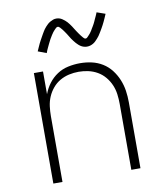

<svg xmlns="http://www.w3.org/2000/svg" viewBox="-84 -821 768 890"><g transform="rotate(-10 300.0 -375.5)"><path d="M95 0V-520H138V-413Q148 -440 165 -462.5Q182 -485 205.5 -500.5Q229 -516 257 -522Q285 -528 313 -528Q341 -528 368 -522Q395 -516 418.5 -501.5Q442 -487 459 -465Q476 -443 486.5 -417.5Q497 -392 501 -365Q505 -338 505 -310V0H462V-310Q462 -333 459 -356Q456 -379 447 -400Q438 -421 423 -439Q408 -457 388 -468.5Q368 -480 345.5 -485Q323 -490 300 -490Q277 -490 254.5 -485Q232 -480 212 -468.5Q192 -457 177 -439Q162 -421 153 -400Q144 -379 141 -356Q138 -333 138 -310V0ZM359 -598Q352 -598 345 -600Q338 -602 332 -605.5Q326 -609 320.5 -614Q315 -619 310.5 -624Q306 -629 301.5 -635Q297 -641 293 -646.5Q289 -652 285.5 -658.5Q282 -665 277.5 -671.5Q273 -678 269 -684Q265 -690 261 -695Q257 -700 251.5 -706Q246 -712 241 -712Q237 -712 234 -709.5Q231 -707 228.5 -704.5Q226 -702 222 -697.5Q218 -693 216.5 -691Q215 -689 213.5 -686.5Q212 -684 210 -681.5Q208 -679 206.5 -676Q205 -673 203 -670Q201 -667 199 -663.5Q197 -660 195 -656Q193 -652 191 -648Q189 -644 187 -640Q185 -636 183 -631.5Q181 -627 178.5 -622Q176 -617 174 -612Q172 -607 170 -601L130 -616Q134 -625 138 -634Q142 -643 145.5 -650.5Q149 -658 153 -665Q157 -672 160.5 -678.5Q164 -685 167.5 -691Q171 -697 174 -702Q177 -707 180.5 -712Q184 -717 189.5 -723Q195 -729 200 -733.5Q205 -738 212 -742Q219 -746 226 -748.5Q233 -751 241 -751Q248 -751 255 -749Q262 -747 268 -743Q274 -739 279.5 -734.5Q285 -730 289.5 -725Q294 -720 298.5 -714Q303 -708 307 -702Q311 -696 314.5 -690Q318 -684 322.5 -677.5Q327 -671 331 -665Q335 -659 339 -654Q343 -649 348.5 -642.5Q354 -636 359 -636Q363 -636 366 -638.5Q369 -641 371.5 -644Q374 -647 378 -651Q382 -655 383.5 -657.5Q385 -660 386.5 -662Q388 -664 390 -667Q392 -670 393.5 -673Q395 -676 397 -679Q399 -682 401 -685.5Q403 -689 405 -692.5Q407 -696 409 -700Q411 -704 413 -708.5Q415 -713 417 -717.5Q419 -722 421.5 -727Q424 -732 426 -737Q428 -742 430 -747L470 -733Q466 -723 462 -714.5Q458 -706 454.5 -698Q451 -690 447 -683Q443 -676 439.5 -669.5Q436 -663 432.5 -657.5Q429 -652 426 -647Q423 -642 419.5 -637Q416 -632 410.5 -626Q405 -620 400 -615Q395 -610 388 -606Q381 -602 374 -600Q367 -598 359 -598Z"/></g></svg>

Font: Zed Sans Extralight Extended
Style: Regular
Weight: 200
Width: 7
Designer: Belleve Invis
Foundry: Belleve Invis
Version: Version 1.0.0; ttfautohint (v1.8.4)